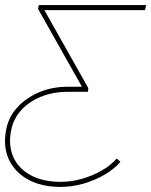

<svg xmlns="http://www.w3.org/2000/svg" viewBox="-27 -540 596 757"><path d="M212 197Q136 197 83 167.5Q30 138 7 86.5Q-16 35 -2 -32Q8 -81 42.5 -118Q77 -155 128 -176.5Q179 -198 240 -198H296L123 -505L126 -520H549L545 -500H148L321 -193L320 -178H240Q183 -178 135.5 -159Q88 -140 57 -106Q26 -72 17 -27Q5 33 25.5 79Q46 125 94.5 151Q143 177 213 177Q254 177 296 165Q338 153 374 132.5Q410 112 433 85L448 98Q423 127 384 149.5Q345 172 300.5 184.5Q256 197 212 197Z"/></svg>

Font: Montserrat Thin
Style: Italic
Weight: 100
Italic angle: -11.3°
Designer: Julieta Ulanovsky
Foundry: Julieta Ulanovsky
Version: Version 9.000; ttfautohint (v1.8.4.7-5d5b)